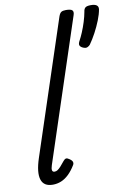

<svg xmlns="http://www.w3.org/2000/svg" viewBox="-108 -1084 798 1165"><g transform="rotate(-10 290.5 -501.5)"><path d="M121 15Q65 15 51 -29.5Q37 -74 65 -159L337 -983Q344 -1003 353.5 -1009Q363 -1015 382 -1015Q413 -1015 421.5 -1005.5Q430 -996 423 -976L135 -103Q128 -82 130.5 -71.5Q133 -61 145 -61Q155 -61 164 -67Q173 -73 184 -85Q195 -97 210 -116Q218 -126 226 -127.5Q234 -129 245 -121Q261 -111 264.5 -101Q268 -91 262 -81Q242 -48 219.5 -26.5Q197 -5 172.5 5Q148 15 121 15ZM444 -773Q429 -780 425.5 -790Q422 -800 432 -818Q442 -836 454 -864.5Q466 -893 476 -925Q486 -957 491 -985Q493 -1002 502 -1010Q511 -1018 536 -1018Q560 -1018 571.5 -1010Q583 -1002 581 -985Q576 -955 561.5 -918.5Q547 -882 528 -846.5Q509 -811 489 -783Q484 -776 472.5 -770.5Q461 -765 444 -773Z"/></g></svg>

Font: Playwrite US Trad
Style: Regular
Weight: 400
Designer: Veronika Burian, José Scaglione
Foundry: TypeTogether
Version: Version 1.002